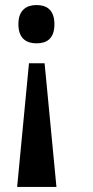

<svg xmlns="http://www.w3.org/2000/svg" viewBox="-20 -562 370 762"><path d="M125 -542C86 -542 53 -523 53 -466C53 -408 86 -390 125 -390C165 -390 196 -408 196 -466C196 -523 165 -542 125 -542ZM157 -311H95L48 180H204Z"/></svg>

Font: Noto Serif Devanagari Condensed
Style: Bold
Weight: 700
Width: 3
Designer: Universal Thirst, Indian Type Foundry and the Monotype Design Team
Foundry: Monotype Imaging Inc.
Version: Version 2.004